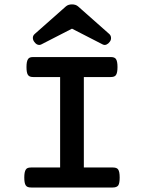

<svg xmlns="http://www.w3.org/2000/svg" viewBox="-20 -833 640 853"><path d="M163.6 -635.7Q158.7 -633.3 154.3 -633.3Q142.1 -633.3 132.3 -647Q126 -655.3 126 -665Q126 -674.8 134.3 -682.1L272.9 -804.7Q283.2 -813.5 299.8 -813.5Q316.4 -813.5 326.7 -804.7L465.3 -682.1Q472.2 -675.8 473.1 -667Q474.6 -655.8 467.3 -647Q461.9 -639.2 453.6 -635.3Q448.7 -633.3 445.3 -633.3Q440.9 -633.3 436 -635.7L299.8 -705.6ZM247.1 -490.7H128.4Q119.1 -490.7 113.3 -492.9Q107.4 -495.1 104 -500.5Q97.7 -509.8 97.7 -535.2Q97.7 -560.5 104.5 -570.3Q107.9 -575.7 113.5 -577.6Q119.1 -579.6 128.4 -579.6H471.2Q480 -579.6 485.8 -577.6Q491.7 -575.7 495.1 -570.8Q502 -561 502 -535.2Q502 -509.3 495.1 -499.5Q491.7 -494.6 485.8 -492.7Q480 -490.7 471.2 -490.7H352.5V-88.9H481Q489.7 -88.9 495.6 -86.9Q501.5 -85 504.9 -80.1Q511.7 -70.3 511.7 -44.4Q511.7 -19 505.4 -9.3Q498.5 0 481 0H118.7Q109.4 0 103.5 -2.2Q97.7 -4.4 94.2 -9.8Q87.9 -19.5 87.9 -44.4Q87.9 -69.8 94.7 -79.6Q98.1 -85 103.8 -86.9Q109.4 -88.9 118.7 -88.9H247.1Z"/></svg>

Font: Courier Prime SemiBold
Style: Regular
Weight: 600
Designer: Alan Dague-Greene
Foundry: Quote-Unquote Apps
Version: Version 1.202